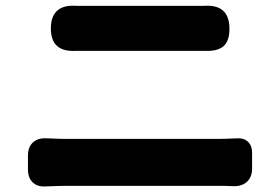

<svg xmlns="http://www.w3.org/2000/svg" viewBox="-20 -701 1002 687"><path d="M80 -94V-144Q80 -175 98 -191.5Q116 -208 147 -206Q148 -206 150 -206Q195 -204 215 -204H763Q782 -204 826 -206Q852 -208 867 -194Q882 -180 882 -155V-98Q882 -67 863 -50Q844 -33 811 -35Q801 -35 783 -36Q769 -36 763 -36H489H215Q193 -36 143 -34Q114 -32 97 -48.5Q80 -65 80 -94ZM162 -599Q162 -688 257 -680Q272 -680 287 -680H486H685Q697 -680 709 -680Q801 -687 801 -598Q801 -554 779.5 -535.5Q758 -517 713 -519Q699 -519 685 -519H288Q270 -519 251 -519Q162 -514 162 -599Z"/></svg>

Font: GenSenRounded TW H
Style: Regular
Weight: 900
Version: Version 1.501;PS 1;hotconv 16.6.51;makeotf.lib2.5.65220